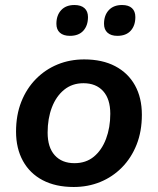

<svg xmlns="http://www.w3.org/2000/svg" viewBox="-20 -736 630 766"><path d="M274 10Q202 10 150.5 -17Q99 -44 71.5 -94Q44 -144 44 -211Q44 -277 65 -330Q86 -383 123.5 -421Q161 -459 210 -479Q259 -499 316 -499Q388 -499 439.5 -472Q491 -445 518.5 -395.5Q546 -346 546 -278Q546 -212 525 -159Q504 -106 466.5 -68Q429 -30 380 -10Q331 10 274 10ZM277 -85Q323 -85 354.5 -111Q386 -137 403 -182Q420 -227 420 -282Q420 -341 391.5 -372.5Q363 -404 313 -404Q268 -404 236 -378Q204 -352 187 -307.5Q170 -263 170 -207Q170 -148 198.5 -116.5Q227 -85 277 -85ZM448 -593Q423 -593 409 -605.5Q395 -618 395 -641Q395 -675 414 -695.5Q433 -716 467 -716Q493 -716 506.5 -703.5Q520 -691 520 -668Q520 -634 501.5 -613.5Q483 -593 448 -593ZM259 -593Q233 -593 219 -605.5Q205 -618 205 -641Q205 -675 224 -695.5Q243 -716 277 -716Q303 -716 317 -703.5Q331 -691 331 -668Q331 -634 312.5 -613.5Q294 -593 259 -593Z"/></svg>

Font: Nunito ExtraLight
Style: Italic
Weight: 200
Italic angle: -9°
Designer: Vernon Adams
Foundry: Vernon Adams
Version: Version 3.602